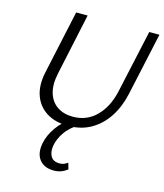

<svg xmlns="http://www.w3.org/2000/svg" viewBox="-135 -758 977 1147"><g transform="rotate(15 353.5 -184.5)"><path d="M319 9Q241 9 187 -24.5Q133 -58 111 -119.5Q89 -181 107 -265L192 -658H263L182 -280Q166 -206 181.5 -155Q197 -104 237 -77.5Q277 -51 333 -51Q419 -51 477.5 -109.5Q536 -168 558 -266L644 -658H707L622 -268Q604 -186 563 -123.5Q522 -61 461 -26Q400 9 319 9ZM306 289Q247 289 217.5 251.5Q188 214 200 150Q210 98 245 48Q280 -2 341 -42L380 -9Q328 22 300.5 63.5Q273 105 266 145Q259 186 274.5 212.5Q290 239 329 239Q344 239 356 234Q368 229 379 221L390 260Q370 275 350 282Q330 289 306 289Z"/></g></svg>

Font: Ysabeau Infant
Style: Italic
Weight: 400
Italic angle: -12°
Designer: Christian Thalmann (Catharsis Fonts)
Version: Version 2.001;gftools[0.9.30]; featfreeze: ss01,ss02,lnum